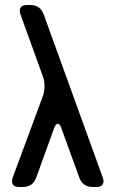

<svg xmlns="http://www.w3.org/2000/svg" viewBox="-20 -730 456 768"><path d="M28 -6Q28 18 57 18H71Q111 18 125 -20L196 -216Q203 -235 211 -235Q220 -235 226 -216L297 -20Q311 18 351 18H365Q394 18 394 -6Q394 -13 391 -20L155 -672Q141 -710 101 -710H88Q59 -710 59 -686Q59 -680 62 -672L152 -423Q158 -407 158 -385Q158 -365 152 -347L31 -20Q28 -13 28 -6Z"/></svg>

Font: WDXL Lubrifont JP N
Style: Regular
Weight: 400
Designer: [WDXL Lubrifont] Copyright 2020-2022 (c) NightFurySL2001, Skr-ZERO; [ZCOOL QingKe HuangYou] Copyright 2018-2022 (c) The 
Version: Version 2.001;hotconv 1.1.1;makeotfexe 2.6.0